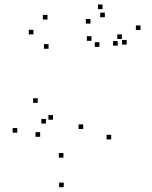

<svg xmlns="http://www.w3.org/2000/svg" viewBox="-20 -789 660 832"><path d="M461.8 -184.8V-204.8H441.8V-184.8ZM508.3 -620V-640H488.3V-620ZM489.9 -591.1V-611.1H469.9V-591.1ZM528.9 -595.8V-615.8H508.9V-595.8ZM588.8 -658.9V-678.9H568.8V-658.9ZM424.4 -749.4V-769.4H404.4V-749.4ZM372 -686.7V-706.7H352V-686.7ZM434.3 -714.2V-734.2H414.3V-714.2ZM185.8 -704.4V-724.4H165.8V-704.4ZM124.8 -639.9V-659.9H104.8V-639.9ZM190.4 -577.7V-597.7H170.4V-577.7ZM410.9 -586V-606H390.9V-586ZM376.5 -612.1V-632.1H356.5V-612.1ZM340.5 -230V-250H320.5V-230ZM254.9 -105.9V-125.9H234.9V-105.9ZM179.2 -253.7V-273.7H159.2V-253.7ZM154 -196.2V-216.2H134V-196.2ZM209.7 -270.2V-290.2H189.7V-270.2ZM143.4 -343.2V-363.2H123.4V-343.2ZM54.8 -214.1V-234.1H34.8V-214.1ZM256.2 22.2V2.2H236.2V22.2Z"/></svg>

Font: Monaspace Radon Dots Var
Style: Regular
Weight: 400
Designer: Riley Cran and the Lettermatic Team
Version: Version 1.100 (Monaspace Radon Dots)